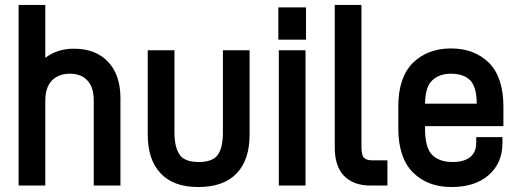

<svg xmlns="http://www.w3.org/2000/svg" viewBox="-20 -730 2094 776"><path d="M163.1 -710V-496.1Q210.9 -533.2 278.8 -533.2Q366.7 -533.2 417 -480Q466.8 -427.2 466.8 -333V20H358.9V-323.2Q358.9 -378.9 333 -404.8Q308.6 -432.1 262.2 -432.1Q217.3 -432.1 189.9 -404.8Q163.1 -376.5 163.1 -323.2V20H55.2V-710Z M628.9 -29.8Q577.1 -84.5 577.1 -186V-526.9H685.1V-194.8Q685.1 -132.3 708 -102.1Q729 -75.2 783.2 -75.2Q836.4 -75.2 857.9 -101.1Q880.9 -129.4 880.9 -194.8V-526.9H988.8V-186Q988.8 -84.5 937 -29.8Q884.3 25.9 781.7 25.9Q680.2 25.9 628.9 -29.8Z M1216.8 -700.2V-569.8H1105V-700.2ZM1214.8 -526.9V20H1106.9V-526.9Z M1369.6 -20Q1333 -59.6 1333 -132.8V-710H1440.9V-137.2Q1440.9 -104 1450.7 -92.8Q1460 -82 1484.9 -82H1545.9V20H1478Q1408.2 20 1369.6 -20Z M2014.6 -220.2H1697.8V-210Q1697.8 -132.8 1726.6 -104Q1755.4 -75.2 1809.6 -75.2Q1856.4 -75.2 1881.8 -96.2Q1904.8 -116.2 1904.8 -152.8V-175.8H2010.7V-150.9Q2010.7 -70.8 1954.6 -22Q1899.4 25.9 1804.7 25.9Q1708 25.9 1648.9 -33.2Q1589.8 -92.3 1589.8 -211.9V-299.8Q1589.8 -417 1648.9 -476.1Q1708.5 -534.2 1802.7 -534.2Q1897 -534.2 1956.5 -476.1Q2014.6 -416.5 2014.6 -299.8ZM1725.6 -403.8Q1699.2 -378.9 1697.8 -311H1906.7Q1906.7 -378.9 1879.9 -405.8Q1853.5 -432.1 1802.7 -432.1Q1753.9 -432.1 1725.6 -403.8Z"/></svg>

Font: D-DIN-PRO SemiBold
Style: Bold
Weight: 600
Designer: datto
Foundry: CyberFei
Version: Version 1.000;hotconv 1.0.109;makeotfexe 2.5.65596